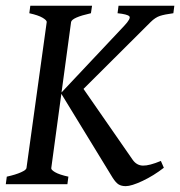

<svg xmlns="http://www.w3.org/2000/svg" viewBox="-21 -635 621 662"><path d="M580.1 -615.2 576.7 -589.4Q546.4 -585.4 530.3 -580.1Q514.2 -574.7 498.5 -559.1L252.4 -314H189L407.2 -545.9Q431.6 -571.8 424.8 -578.9Q418 -585.9 384.3 -589.4L387.7 -615.2ZM543.9 -56.6Q508.8 -29.3 470.5 -11.2Q432.1 6.8 412.6 6.8Q397.9 6.8 388.2 1Q378.4 -4.9 367.2 -22.5L189 -314L250.5 -352.1L436.5 -84Q450.2 -64.5 471.9 -64Q493.7 -63.5 533.7 -80.1ZM296.4 -615.2 292.5 -589.4Q227.1 -574.7 224.1 -559.1L155.8 -55.7Q154.3 -49.8 168.9 -41.3Q183.6 -32.7 214.8 -25.9L211.4 0H-1L2.4 -25.9Q33.2 -32.7 51.5 -41Q69.8 -49.3 70.3 -55.7L140.1 -559.1Q140.6 -564.9 126 -573.7Q111.3 -582.5 80.1 -589.4L83.5 -615.2Z"/></svg>

Font: Gentium Book Plus
Style: Italic
Weight: 400
Italic angle: -8°
Designer: Victor Gaultney, Annie Olsen, Iska Routamaa, Becca Hirsbrunner
Foundry: SIL International
Version: Version 6.101